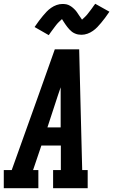

<svg xmlns="http://www.w3.org/2000/svg" viewBox="-39 -996 599 1016"><path d="M-19 0V-96H23L164 -490L251 -735H380L386 -490L396 -96H425V0H242V-96H283V-226H180L136 -96H164V0ZM212 -322H282V-490Q282 -501 282 -512Q282 -523 282 -534Q278 -523 274.5 -512Q271 -501 267 -490ZM219 -810 144 -853Q156 -871 167 -885.5Q178 -900 188 -912Q198 -924 208 -934.5Q218 -945 231.5 -954.5Q245 -964 260.5 -969.5Q276 -975 292 -975Q297 -975 302.5 -974.5Q308 -974 313 -973Q318 -972 322.5 -970Q327 -968 331.5 -965.5Q336 -963 340 -960Q344 -957 347.5 -954Q351 -951 355 -947Q359 -943 362.5 -939Q366 -935 368.5 -931Q371 -927 373.5 -923.5Q376 -920 378.5 -916Q381 -912 384 -908Q387 -904 390 -899.5Q393 -895 395 -892Q398 -895 402.5 -899Q407 -903 409.5 -905.5Q412 -908 415 -911Q418 -914 421 -917.5Q424 -921 427 -925Q430 -929 433.5 -933.5Q437 -938 440.5 -942.5Q444 -947 448 -952.5Q452 -958 456 -964Q460 -970 465 -976L540 -934Q528 -916 517 -901.5Q506 -887 496 -875Q486 -863 476 -852.5Q466 -842 452.5 -832.5Q439 -823 423.5 -817.5Q408 -812 392 -812Q383 -812 374.5 -813.5Q366 -815 357 -819Q348 -823 341.5 -828Q335 -833 328.5 -840Q322 -847 317 -853.5Q312 -860 307.5 -866.5Q303 -873 297.5 -881.5Q292 -890 289 -895Q286 -892 281.5 -888Q277 -884 274.5 -881.5Q272 -879 269 -876Q266 -873 263 -869.5Q260 -866 257 -862Q254 -858 250.5 -853.5Q247 -849 243.5 -844Q240 -839 236 -834Q232 -829 228 -823Q224 -817 219 -810Z"/></svg>

Font: Iosevka Gothic
Style: Bold Italic
Weight: 700
Italic angle: -9°
Monospace: yes
Designer: Belleve Invis
Foundry: Belleve Invis
Version: Version 15.5.1; ttfautohint (v1.8.4)